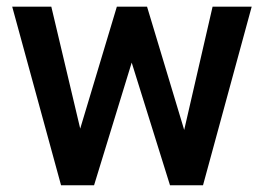

<svg xmlns="http://www.w3.org/2000/svg" viewBox="-20 -548 783 568"><path d="M524.9 -163.6 608.9 -528.3H724.6L580.6 0H482.9L369.6 -362.8L258.3 0H160.6L16.1 -528.3H131.8L217.3 -167.5L325.7 -528.3H415Z"/></svg>

Font: TypoPRO Roboto
Style: Regular
Weight: 500
Designer: Google
Version: Version 2.136; 2016